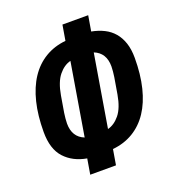

<svg xmlns="http://www.w3.org/2000/svg" viewBox="-138 -835 876 974"><g transform="rotate(-20 300.0 -348.0)"><path d="M196 -49Q122 -62 78 -110Q34 -158 34 -250Q34 -339 51.5 -410Q69 -481 102.5 -531.5Q136 -582 185 -611.5Q234 -641 296 -647L310 -730H449L435 -647Q472 -640 502 -625Q532 -610 553 -585.5Q574 -561 585.5 -526.5Q597 -492 597 -446Q597 -357 579.5 -286Q562 -215 528.5 -164.5Q495 -114 446 -84.5Q397 -55 335 -49L321 34H182ZM285 -543Q249 -534 220.5 -499Q192 -464 180 -395L165 -306Q163 -291 161.5 -277Q160 -263 160 -250Q160 -177 220 -153ZM346 -153Q382 -162 410.5 -197Q439 -232 451 -301L466 -390Q468 -405 469.5 -419Q471 -433 471 -446Q471 -519 411 -543Z"/></g></svg>

Font: IBM Plex Mono
Style: Bold Italic
Weight: 700
Italic angle: -9°
Monospace: yes
Designer: Mike Abbink, Paul van der Laan, Pieter van Rosmalen
Foundry: Bold Monday
Version: Version 2.3